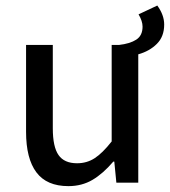

<svg xmlns="http://www.w3.org/2000/svg" viewBox="-20 -647 602 680"><path d="M561.5 -560.1Q561.5 -517.6 535.6 -491.7Q509.8 -465.8 469.7 -454.6V0H392.1L384.8 -74.7H381.3Q345.2 -32.2 307.6 -10Q270 12.2 222.2 12.2Q145.5 12.2 108.9 -36.6Q72.3 -85.4 72.3 -180.2V-487.8H167V-192.4Q167 -127 187.3 -97.9Q207.5 -68.8 252.9 -68.8Q287.6 -68.8 315.2 -86.7Q342.8 -104.5 375.5 -146V-487.8H401.4Q440.4 -492.2 462.6 -506.6Q484.9 -521 484.9 -552.7Q484.9 -572.3 470.7 -596.2L537.1 -627.4Q561.5 -593.8 561.5 -560.1Z"/></svg>

Font: Varta SemiBold
Style: Regular
Weight: 600
Designer: Joana Correia, Viktoriya Grabowska, Eben Sorkin
Foundry: Sorkin Type
Version: Version 1.003; ttfautohint (v1.3) -l 8 -r 24 -G 200 -x 12 -H